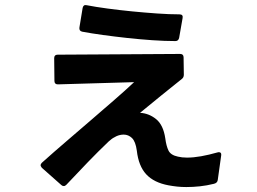

<svg xmlns="http://www.w3.org/2000/svg" viewBox="-20 -703 1040 776"><path d="M733 53Q713 53 695 51Q677 49 661 46Q602 35 571 1.5Q540 -32 533 -94Q528 -131 513.5 -145Q499 -159 480 -159Q465 -159 450.5 -152.5Q436 -146 425 -136L420 -132Q376 -90 335 -47.5Q294 -5 248 44Q243 49 238 49Q232 49 228 45L149 -25Q144 -32 144 -35Q144 -40 149 -45Q198 -89 249.5 -133Q301 -177 349.5 -219Q398 -261 442.5 -299.5Q487 -338 522 -371L214 -362Q200 -362 200 -376L199 -468Q199 -482 213 -482L708 -485Q722 -485 722 -471L723 -401Q723 -390 715 -384Q678 -355 633.5 -318.5Q589 -282 546 -247Q582 -245 611 -221.5Q640 -198 648 -144Q652 -113 661 -94.5Q670 -76 699 -70Q715 -66 736 -66Q762 -66 793 -71.5Q824 -77 859 -87L864 -88Q876 -88 874 -75L860 25Q858 37 844 40Q816 47 788 50Q760 53 733 53ZM689 -537Q646 -537 595.5 -540.5Q545 -544 494.5 -549.5Q444 -555 396.5 -561.5Q349 -568 312 -575Q299 -578 301 -592L314 -671Q317 -685 330 -682Q366 -675 414.5 -668.5Q463 -662 514 -657Q565 -652 615 -648.5Q665 -645 705 -645Q721 -645 718 -630L704 -550Q701 -537 689 -537Z"/></svg>

Font: LINE Seed JP_TTF Bold
Style: Regular
Weight: 700
Designer: LINE & Fontrix & Fontworks
Version: Version 1.009